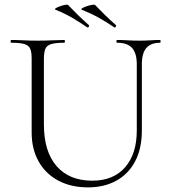

<svg xmlns="http://www.w3.org/2000/svg" viewBox="-20 -798 737 831"><path d="M572 -520Q572 -568 551.5 -590.5Q531 -613 487 -613Q484 -613 484 -619Q484 -625 487 -625Q509 -625 532.5 -623.5Q556 -622 584 -622Q607 -622 630.5 -623.5Q654 -625 673 -625Q675 -625 675 -619Q675 -613 673 -613Q633 -613 613.5 -590.5Q594 -568 594 -520V-234Q594 -155 565 -100Q536 -45 483.5 -16Q431 13 361 13Q287 13 232 -16.5Q177 -46 147 -99.5Q117 -153 117 -225V-544Q117 -573 110.5 -587.5Q104 -602 85 -607.5Q66 -613 28 -613Q26 -613 26 -619Q26 -625 28 -625Q52 -625 81 -623.5Q110 -622 143 -622Q177 -622 206.5 -623.5Q236 -625 258 -625Q261 -625 261 -619Q261 -613 258 -613Q220 -613 201 -607Q182 -601 176 -586Q170 -571 170 -542V-260Q170 -142 225 -79Q280 -16 379 -16Q471 -16 521.5 -74Q572 -132 572 -233ZM474 -680Q478 -677 481 -682Q484 -687 482 -689Q456 -712 434.5 -733Q413 -754 392 -776Q389 -779 378 -777Q367 -775 355 -771Q343 -767 336 -762.5Q329 -758 334 -756Q376 -739 408 -721Q440 -703 474 -680ZM357 -680Q361 -677 364 -682Q367 -687 365 -689Q339 -712 317.5 -733Q296 -754 275 -776Q272 -779 262 -777Q252 -775 240 -771Q228 -767 221.5 -762.5Q215 -758 220 -756Q260 -740 291.5 -721.5Q323 -703 357 -680Z"/></svg>

Font: Cormorant Garamond Light Light
Style: Regular
Weight: 300
Version: Version 4.001